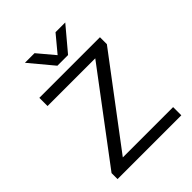

<svg xmlns="http://www.w3.org/2000/svg" viewBox="-246 -1025 1158 1158"><g transform="rotate(-45 333.5 -445.5)"><path d="M298 -740 172 -891H254L344 -784L433 -891H516L389 -740ZM186 -70H615V0H71V-51L491 -610H84V-680H601V-621Z"/></g></svg>

Font: Martel Sans
Style: Regular
Weight: 400
Designer: Dan Reynolds and Mathieu Réguer
Foundry: Dan Reynolds and Mathieu Réguer
Version: Version 1.001;PS 001.001;hotconv 1.0.70;makeotf.lib2.5.58329